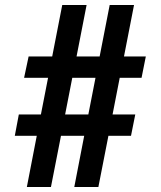

<svg xmlns="http://www.w3.org/2000/svg" viewBox="-20 -745 640 765"><path d="M143 -289 171.5 -435H76L94 -520H188L228 -725H325L285 -520H377L417 -725H514L474 -520H561L544 -435H457L428.5 -289H519L502 -204H412L372 0H276L315.5 -204H223L183 0H87L126.5 -204H39L55 -289ZM332 -289 360.5 -435H268L239.5 -289Z"/></svg>

Font: JuliaMono
Style: Bold
Weight: 700
Monospace: yes
Designer: cormullion
Foundry: corm
Version: Version 0.055; ttfautohint (v1.8.4)